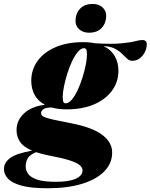

<svg xmlns="http://www.w3.org/2000/svg" viewBox="-104 -746 782 998"><path d="M143 232.5Q57 232.5 7.5 218.8Q-42 205 -62.8 182.2Q-83.5 159.5 -83.5 133Q-83.5 100 -52.2 76Q-21 52 62.5 37Q16.5 17 -0.8 -10Q-18 -37 -18 -70Q-18 -120.5 21.2 -156.8Q60.5 -193 129.5 -201.5Q93.5 -220.5 76 -252.8Q58.5 -285 58.5 -326Q58.5 -384 91.5 -429.5Q124.5 -475 185.2 -501Q246 -527 329 -527Q362 -527 390 -521Q475.5 -516 524.2 -520.5Q573 -525 597.5 -531.5Q622 -538 636 -538Q659 -538 659 -515.5Q659 -496.5 649.5 -476.5Q640 -456.5 623 -443.2Q606 -430 583.5 -430Q568.5 -430 556.8 -440.8Q545 -451.5 530.5 -466.2Q516 -481 493.5 -492.8Q471 -504.5 434.5 -506.5Q473.5 -487.5 492.5 -454.2Q511.5 -421 511.5 -378.5Q511.5 -320.5 478.5 -275Q445.5 -229.5 385 -203.5Q324.5 -177.5 241 -177.5Q198 -177.5 164 -187.5Q131 -186.5 120.2 -177.5Q109.5 -168.5 109.5 -158Q109.5 -151.5 113.5 -146.2Q117.5 -141 132.2 -135.5Q147 -130 178.2 -123Q209.5 -116 264.5 -105.5Q374.5 -84.5 426.8 -45.5Q479 -6.5 479 46.5Q479 103 438.2 144.8Q397.5 186.5 322.2 209.5Q247 232.5 143 232.5ZM237 -209Q253.5 -209 269.5 -228.2Q285.5 -247.5 299.8 -278Q314 -308.5 324.8 -343Q335.5 -377.5 341.8 -409.2Q348 -441 348 -462Q348 -482 344.2 -488.8Q340.5 -495.5 333 -495.5Q316.5 -495.5 300.5 -476.2Q284.5 -457 270.2 -426.5Q256 -396 245.2 -361.5Q234.5 -327 228.2 -295.2Q222 -263.5 222 -242.5Q222 -222.5 225.8 -215.8Q229.5 -209 237 -209ZM29.5 119Q29.5 139 42.2 157.5Q55 176 89 187.5Q123 199 186.5 199Q255 199 290 183Q325 167 325 139.5Q325 124.5 309.5 111.8Q294 99 256.2 87Q218.5 75 151.5 62.5Q113 55 84 45Q49 59 39.2 78.5Q29.5 98 29.5 119ZM358 -576Q328 -576 308.2 -593.2Q288.5 -610.5 288.5 -637.5Q288.5 -674.5 311.5 -700Q334.5 -725.5 378.5 -725.5Q408.5 -725.5 428.2 -708.2Q448 -691 448 -664Q448 -627 425.2 -601.5Q402.5 -576 358 -576Z"/></svg>

Font: Newsreader Display ExtraBold
Style: Italic
Weight: 800
Italic angle: -17°
Designer: Hugues Gentile
Foundry: Production Type
Version: Version 1.001